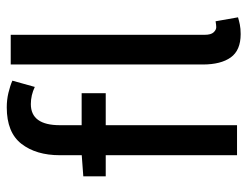

<svg xmlns="http://www.w3.org/2000/svg" viewBox="-104 -634 749 582"><g transform="rotate(-90 271.0 -343.5)"><path d="M91 0V-537Q91 -609 125.5 -653.5Q160 -698 236 -698Q259 -698 280 -693Q301 -688 317 -681L298 -613Q273 -625 246 -625Q182 -625 182 -537V0ZM27 -398V-466L95 -471H279V-398ZM458 11Q409 11 387.5 -19Q366 -49 366 -104V-686H456V-98Q456 -79 463.5 -71Q471 -63 479 -63Q483 -63 486.5 -63.5Q490 -64 497 -65L509 3Q499 6 487 8.5Q475 11 458 11Z"/></g></svg>

Font: Narnoor
Style: Regular
Weight: 400
Designer: S. Sridhar Murthy
Foundry: SIL International
Version: Version 3.000